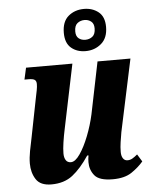

<svg xmlns="http://www.w3.org/2000/svg" viewBox="-55 -828 693 883"><g transform="rotate(-5 291.5 -386.0)"><path d="M430 10Q368 10 346.5 -16Q325 -42 325 -78Q325 -93 328 -109H322Q284 -52 245 -21.5Q206 9 147 9Q96 9 76 -22Q56 -53 56 -95Q56 -121 62 -153Q68 -185 74 -212L109 -389Q114 -413 117 -428.5Q120 -444 120 -457Q120 -471 112 -476.5Q104 -482 84 -482H65L77 -536H291L229 -237Q223 -209 218.5 -179Q214 -149 214 -128Q214 -109 221.5 -97Q229 -85 245 -85Q265 -85 287 -117Q309 -149 328 -197.5Q347 -246 358 -296L407 -536H559L488 -203Q484 -180 480.5 -157Q477 -134 477 -112Q477 -93 484.5 -82Q492 -71 505 -71Q517 -71 527.5 -77Q538 -83 551 -94L572 -60Q550 -34 517.5 -12Q485 10 430 10ZM357 -588Q317 -588 290.5 -610.5Q264 -633 264 -680Q264 -732 293.5 -757Q323 -782 366 -782Q405 -782 432.5 -760Q460 -738 460 -691Q460 -640 429.5 -614Q399 -588 357 -588ZM360 -640Q379 -640 393 -651Q407 -662 407 -689Q407 -711 394 -721Q381 -731 364 -731Q345 -731 331 -720Q317 -709 317 -682Q317 -660 329.5 -650Q342 -640 360 -640Z"/></g></svg>

Font: Noto Serif ExtraCondensed ExtraBold
Style: Italic
Weight: 800
Width: 2
Italic angle: -12°
Designer: Monotype Design Team
Foundry: Monotype Imaging Inc.
Version: Version 2.013